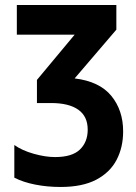

<svg xmlns="http://www.w3.org/2000/svg" viewBox="-20 -734 540 764"><path d="M221 10Q168 10 120 0.5Q72 -9 37 -27V-157Q68 -135 114.5 -122Q161 -109 199 -109Q267 -109 298 -139Q329 -169 329 -218Q329 -271 291.5 -297.5Q254 -324 183 -324H127V-416L277 -596H47V-714H443V-616L277 -422Q376 -410 423 -352.5Q470 -295 470 -211Q470 -148 444 -98Q418 -48 363 -19Q308 10 221 10Z"/></svg>

Font: Noto Sans Mono ExtraCondensed
Style: Bold
Weight: 700
Width: 2
Designer: Monotype Design Team
Foundry: Monotype Imaging Inc.
Version: Version 2.014